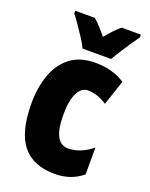

<svg xmlns="http://www.w3.org/2000/svg" viewBox="-145 -935 724 929"><g transform="rotate(20 216.5 -471.0)"><path d="M254 -83Q142 -83 87 -151.5Q32 -220 32 -367Q32 -448 55.5 -513.5Q79 -579 128.5 -617.5Q178 -656 257 -656Q303 -656 340 -645.5Q377 -635 410 -614L367 -485Q318 -518 268 -518Q235 -518 215.5 -479Q196 -440 196 -367Q196 -221 272 -221Q335 -221 396 -270V-132Q337 -83 254 -83ZM174 -699Q166 -717 148 -745Q130 -773 110.5 -801Q91 -829 78 -845V-859H179Q194 -846 211 -828Q228 -810 247 -786Q287 -835 317 -859H416V-845Q402 -826 384 -799Q366 -772 349 -745.5Q332 -719 321 -699Z"/></g></svg>

Font: Noto Sans Kannada UI ExtraCondensed Black
Style: Regular
Weight: 900
Width: 2
Designer: Jelle Bosma - Monotype Design Team
Foundry: Monotype Imaging Inc.
Version: Version 2.005; ttfautohint (v1.8.4.7-5d5b)